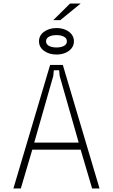

<svg xmlns="http://www.w3.org/2000/svg" viewBox="-20 -1068 640 1088"><path d="M544 0H502L437 -220H163L98 0H56L264 -700H336ZM426 -260 318 -638 315 -670H285L282 -638L174 -260ZM300 -909Q328 -909 350.5 -899.5Q373 -890 386 -873Q399 -856 399 -834Q399 -812 386 -795Q373 -778 350.5 -768.5Q328 -759 300 -759Q258 -759 229.5 -780Q201 -801 201 -834Q201 -867 229.5 -888Q258 -909 300 -909ZM300 -799Q326 -799 342.5 -808Q359 -817 359 -834Q359 -851 342.5 -860Q326 -869 300 -869Q274 -869 257.5 -860Q241 -851 241 -834Q241 -817 257.5 -808Q274 -799 300 -799ZM437 -1048 322 -954H282L377 -1048Z"/></svg>

Font: Fliege Mono Thin
Style: Regular
Weight: 100
Version: Version 0.020;Glyphs 3.3 (3306)